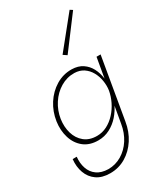

<svg xmlns="http://www.w3.org/2000/svg" viewBox="-249 -902 1051 1227"><g transform="rotate(-30 276.5 -288.5)"><path d="M22 30Q16 84 32.5 129.5Q49 175 87.5 202Q126 229 186 229Q249 229 301 198Q353 167 388 113Q423 59 434 -10L511 -460H481L403 -10Q393 51 362.5 98.5Q332 146 286.5 173Q241 200 188 200Q137 199 105 176Q73 153 60 114.5Q47 76 52 30ZM53 -230Q44 -167 61 -112Q78 -57 119.5 -24Q161 9 225 9Q271 9 310.5 -11.5Q350 -32 380 -66Q410 -100 429.5 -142.5Q449 -185 455 -230Q461 -272 455.5 -314.5Q450 -357 432 -391.5Q414 -426 382 -447.5Q350 -469 303 -470Q240 -471 186.5 -438.5Q133 -406 98 -351.5Q63 -297 53 -230ZM84 -230Q93 -288 124.5 -336.5Q156 -385 203.5 -413.5Q251 -442 306 -441Q345 -440 373 -421Q401 -402 418 -371.5Q435 -341 441 -304.5Q447 -268 442 -234Q435 -194 416.5 -156Q398 -118 369.5 -87Q341 -56 306 -38Q271 -20 232 -20Q176 -20 140 -49.5Q104 -79 90 -127Q76 -175 84 -230ZM326 -561 501 -794 482 -806 299 -579Z"/></g></svg>

Font: Jost ExtraLight
Style: Italic
Weight: 250
Italic angle: -5°
Version: Version 3.710